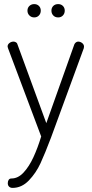

<svg xmlns="http://www.w3.org/2000/svg" viewBox="-20 -682 448 937"><path d="M17 -455Q17 -465 26 -472Q35 -479 46 -479Q52 -479 58 -475.5Q64 -472 65 -466L206 -81L343 -466Q346 -472 351 -475.5Q356 -479 362 -479Q368 -479 374.5 -476Q381 -473 385.5 -467.5Q390 -462 390 -455Q390 -450 389 -447L231 -16Q230 -12 228 -8Q200 66 178 114Q156 162 121 198.5Q86 235 41 235Q31 235 24.5 229Q18 223 18 212Q18 202 22.5 195.5Q27 189 36 189Q68 189 95 160Q122 131 143 85.5Q164 40 181 -16L19 -447Q17 -453 17 -455ZM179 -630Q179 -616 170 -606.5Q161 -597 147 -597Q133 -597 123.5 -606.5Q114 -616 114 -630Q114 -644 123.5 -653Q133 -662 147 -662Q161 -662 170 -653Q179 -644 179 -630ZM296 -630Q296 -616 287 -606.5Q278 -597 264 -597Q249 -597 240 -606.5Q231 -616 231 -630Q231 -644 240 -653Q249 -662 264 -662Q278 -662 287 -653Q296 -644 296 -630Z"/></svg>

Font: Dosis
Style: Regular
Weight: 400
Designer: Edgar Tolentino, Pablo Impallari, Igino Marini
Foundry: Edgar Tolentino, Pablo Impallari, Igino Marini
Version: Version 1.007;Glyphs 3.1.1 (3134)